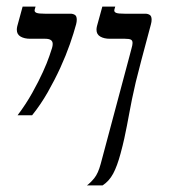

<svg xmlns="http://www.w3.org/2000/svg" viewBox="-20 -560 520 580"><path d="M344.2 -96.2Q334 -58.1 321.8 -35.4Q309.6 -12.7 290 0H242.7Q253.9 -8.3 265.1 -22.2Q276.4 -36.1 284.2 -64.9L370.6 -388.2Q374.5 -403.8 377.4 -414.1Q380.4 -424.3 380.4 -430.2Q380.4 -438 375.2 -440.4Q370.1 -442.9 357.4 -442.9H312Q294.4 -442.9 283 -449.5Q271.5 -456.1 271.5 -470.2Q271.5 -475.1 272.9 -481L289.1 -540H328.1L325.7 -531.7Q325.2 -530.8 325.2 -528.3Q325.2 -523.4 331.3 -521Q337.4 -518.6 356 -518.6H418.9Q426.3 -518.6 432.1 -515.1Q438 -511.7 438 -500.5Q438 -494.1 436 -486.8L407.2 -378.9Q397 -340.8 390.1 -312Q383.3 -283.2 378.7 -260.3Q374 -237.3 370.6 -218.3Q367.2 -199.2 363.5 -180.7Q359.9 -162.1 355.5 -141.8Q351.1 -121.6 344.2 -96.2ZM33.2 -211.9Q58.6 -245.6 77.6 -279.8Q96.7 -314 109.6 -342.5Q122.6 -371.1 129.2 -390.9Q135.7 -410.6 137.2 -415Q139.2 -421.4 139.2 -427.2Q139.2 -442.9 116.7 -442.9H71.3Q53.7 -442.9 42.2 -449.5Q30.8 -456.1 30.8 -470.2Q30.8 -475.1 32.2 -481L48.3 -540H87.4L85 -531.7Q84.5 -530.3 84.5 -528.3Q84.5 -523.4 90.8 -521Q97.2 -518.6 115.2 -518.6H192.9Q200.2 -518.6 206.1 -515.1Q211.9 -511.7 211.9 -500.5Q211.9 -494.1 210 -486.8Q203.1 -460.9 191.2 -426.8Q179.2 -392.6 162.4 -355.7Q145.5 -318.8 124.3 -281.5Q103 -244.1 77.1 -211.9Z"/></svg>

Font: Arian AMU Serif
Style: Italic
Weight: 400
Italic angle: -15°
Designer: Ruben Hakobyan (Tarumian)
Foundry: Ruben Hakobyan (Tarumian)
Version: Version 1.002